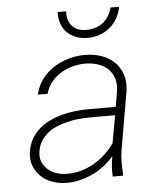

<svg xmlns="http://www.w3.org/2000/svg" viewBox="-53 -780 693 836"><g transform="rotate(-5 293.5 -362.0)"><path d="M406.7 0H451.7L452.6 -5.4Q450.7 -31.2 450.7 -56.9Q450.7 -82.5 454.6 -108.9L499.5 -368.7Q504.4 -408.7 493.4 -439.9Q482.4 -471.2 459.5 -493.7Q436.5 -515.1 403.8 -526.6Q371.1 -538.1 333 -538.1Q296.9 -538.6 261 -528.3Q225.1 -518.1 194.8 -498.5Q164.6 -479 143.1 -450.2Q121.6 -421.4 113.3 -383.8L155.3 -383.3Q163.6 -412.1 181.2 -434.1Q198.7 -456.1 222.7 -470.7Q246.6 -485.4 274.4 -492.9Q302.2 -500.5 331.5 -500.5Q361.3 -500 386.5 -491.5Q411.6 -482.9 429.2 -466.3Q446.3 -449.7 454.3 -425.5Q462.4 -401.4 458 -369.6L446.3 -301.3H324.7Q296.9 -301.3 267.3 -297.9Q237.8 -294.4 210 -287.1Q181.6 -279.3 155.8 -266.8Q129.9 -254.4 109.4 -236.3Q88.4 -217.8 74.7 -193.1Q61 -168.5 56.6 -136.2Q52.2 -102.5 62.7 -75.7Q73.2 -48.8 93.8 -30.3Q113.8 -11.2 142.1 -1Q170.4 9.3 201.7 9.8Q234.4 10.3 265.4 2.4Q296.4 -5.4 324.7 -19.5Q349.6 -31.7 371.8 -49.3Q394 -66.9 412.6 -88.4Q408.7 -65.9 407 -44.4Q405.3 -22.9 406.7 0ZM205.6 -29.3Q182.1 -29.8 160.9 -37.4Q139.6 -44.9 125 -59.1Q109.4 -72.8 101.8 -92.5Q94.2 -112.3 98.6 -137.7Q102.5 -163.1 114.7 -182.1Q127 -201.2 144.5 -215.3Q161.1 -229 181.9 -238Q202.6 -247.1 225.1 -252.4Q251 -259.8 278.1 -262.5Q305.2 -265.1 329.6 -265.1H440.4L418.5 -144.5Q400.4 -118.7 377.2 -97.2Q354 -75.7 327.1 -60.5Q299.8 -44.9 269 -36.6Q238.3 -28.3 205.6 -29.3ZM499 -733.9H461.4Q456.5 -715.3 447.3 -699.7Q438 -684.1 425.8 -672.9Q411.1 -660.2 392.1 -653.3Q373 -646.5 350.1 -646Q329.6 -646 314.2 -651.4Q298.8 -656.7 288.6 -667.5Q276.9 -678.7 271.5 -695.6Q266.1 -712.4 267.1 -734.4H230Q229 -706.5 237.1 -683.8Q245.1 -661.1 260.7 -645.5Q276.4 -628.9 299.1 -620.1Q321.8 -611.3 350.1 -610.8Q378.9 -610.8 403.8 -619.6Q428.7 -628.4 447.8 -645Q467.3 -660.6 480.5 -683.3Q493.7 -706.1 499 -733.9Z"/></g></svg>

Font: Roboto Mono ExtraLight
Style: Italic
Weight: 250
Italic angle: -10°
Monospace: yes
Designer: Google
Version: Version 3.000